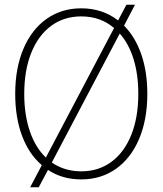

<svg xmlns="http://www.w3.org/2000/svg" viewBox="-20 -745 684 808"><path d="M600 -350Q600 -242 565.5 -160.5Q531 -79 468 -34.5Q405 10 322 10Q242 10 182 -30L143 43H107L156 -50Q102 -96 73 -173Q44 -250 44 -350Q44 -458 78.5 -539.5Q113 -621 176 -665.5Q239 -710 322 -710Q411 -710 477 -659L512 -725H548L502 -637Q549 -590 574.5 -516.5Q600 -443 600 -350ZM173 -82 460 -627Q403 -676 322 -676Q249 -676 195 -636Q141 -596 111.5 -522.5Q82 -449 82 -350Q82 -262 105.5 -193Q129 -124 173 -82ZM562 -350Q562 -432 542 -496.5Q522 -561 484 -604L198 -61Q252 -24 322 -24Q395 -24 449 -64Q503 -104 532.5 -177.5Q562 -251 562 -350Z"/></svg>

Font: Sarabun Thin
Style: Regular
Weight: 250
Designer: Suppakit Chalermlarp | Katatrad Co.,Ltd.
Foundry: Cadson Demak Co.,Ltd.
Version: Version 1.000; ttfautohint (v1.6)